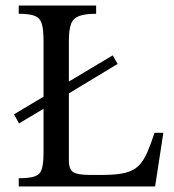

<svg xmlns="http://www.w3.org/2000/svg" viewBox="-20 -677 630 697"><path d="M543 0H48V-30Q88 -30 107 -37Q126 -44 132 -64Q138 -84 138 -123V-282L49 -229L31 -262L138 -326V-530Q138 -569 132 -590Q126 -611 107 -619Q88 -627 48 -627V-657H329V-627Q288 -627 266.5 -618.5Q245 -610 237.5 -589Q230 -568 230 -529V-381L389 -476L407 -445L230 -338V-95Q230 -62 246 -52Q262 -42 306 -42H353Q403 -42 434 -49.5Q465 -57 483 -75Q501 -93 514 -122.5Q527 -152 541 -195H573Z"/></svg>

Font: STIX Two Text
Style: Regular
Weight: 400
Designer: Ross Mills, John Hudson & Paul Hanslow, Tiro Typeworks Ltd; with prior portions MicroPress Inc., and Coen Hoffman.
Foundry: Tiro Typeworks Ltd
Version: Version 2.13 b171